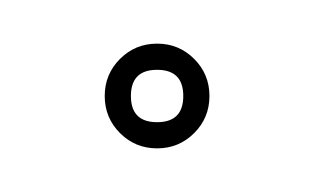

<svg xmlns="http://www.w3.org/2000/svg" viewBox="-20 -309 144 88"><path d="M64 -265Q64 -277 52 -277Q40 -277 40 -265Q40 -253 52 -253Q64 -253 64 -265ZM28 -265Q28 -275 35 -282Q42 -289 52 -289Q62 -289 69 -282Q76 -275 76 -265Q76 -255 69 -248Q62 -241 52 -241Q42 -241 35 -248Q28 -255 28 -265Z"/></svg>

Font: FRB American Cursive Thin
Style: Italic
Weight: 100
Italic angle: -25°
Version: Version 2.0;Modular Font Editor K font №1